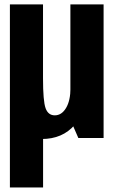

<svg xmlns="http://www.w3.org/2000/svg" viewBox="-20 -616 516 857"><path d="M24.2 220.7H172.3V-123.5L24.2 -596.5ZM329.7 0H442.4V-596.4H294.2V-81.4ZM172 -596.5H24.2V-262.5Q24.2 -150.9 45.8 -73.2Q67.4 4.5 165.7 4.5Q259.5 4.5 313.8 -59.1Q368.1 -122.7 368.1 -203.4L294.6 -224.1Q294.6 -167.1 274.9 -134.2Q255.3 -101.2 224.5 -101.2Q195 -101.2 183.5 -133Q172 -164.7 172 -267.1Z"/></svg>

Font: Anybody Thin Condensed
Style: Regular
Weight: 100
Width: 3
Version: Version 1.113;gftools[0.9.25]